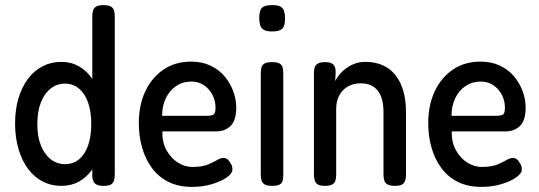

<svg xmlns="http://www.w3.org/2000/svg" viewBox="-20 -717 2110 751"><path d="M220 10Q180 10 147 -7Q114 -24 90 -56Q66 -88 52.5 -133.5Q39 -179 39 -234Q39 -289 52.5 -333.5Q66 -378 90 -409.5Q114 -441 147 -458Q180 -475 220 -475Q258 -475 289 -457.5Q320 -440 341.5 -407.5Q363 -375 374.5 -330.5Q386 -286 386 -232Q386 -177 375 -132.5Q364 -88 342 -56Q320 -24 289.5 -7Q259 10 220 10ZM234 -75Q267 -75 290 -94.5Q313 -114 325 -149.5Q337 -185 337 -232Q337 -279 325 -314.5Q313 -350 289.5 -370Q266 -390 234 -390Q203 -390 178.5 -371Q154 -352 140 -316.5Q126 -281 126 -231Q126 -183 140 -148Q154 -113 178.5 -94Q203 -75 234 -75ZM385 10Q363 10 353 2Q343 -6 341 -25V-651Q341 -666 344 -676Q347 -686 356.5 -691.5Q366 -697 384 -697Q404 -697 413.5 -691.5Q423 -686 426 -676Q429 -666 429 -652V-36Q429 -22 426 -11.5Q423 -1 414 4.5Q405 10 385 10Z M731 14Q678 14 639 -5.5Q600 -25 574.5 -59.5Q549 -94 536 -139Q523 -184 523 -236Q523 -305 548 -359Q573 -413 619 -444.5Q665 -476 728 -476Q770 -476 803 -460.5Q836 -445 858 -419Q880 -393 892 -361Q904 -329 904 -297Q904 -246 882 -224.5Q860 -203 825 -203H615Q614 -160 631.5 -129Q649 -98 676 -81Q703 -64 732 -64Q754 -64 770 -67Q786 -70 797.5 -75Q809 -80 818 -85Q827 -90 834.5 -94Q842 -98 851 -99Q860 -100 867.5 -95.5Q875 -91 880 -81Q886 -73 887.5 -67Q889 -61 889 -53Q889 -39 867.5 -23.5Q846 -8 810 3Q774 14 731 14ZM614 -264H788Q806 -264 814.5 -268.5Q823 -273 823 -296Q823 -323 811 -346Q799 -369 778 -383.5Q757 -398 728 -398Q695 -398 669 -380.5Q643 -363 628.5 -332.5Q614 -302 614 -264Z M1044 10Q1025 10 1015.5 4.5Q1006 -1 1003 -11Q1000 -21 1000 -35V-430Q1000 -444 1003 -454Q1006 -464 1015.5 -469Q1025 -474 1045 -474Q1064 -474 1073.5 -468.5Q1083 -463 1085.5 -453Q1088 -443 1088 -428V-34Q1088 -20 1085.5 -10Q1083 0 1073.5 5Q1064 10 1044 10ZM1044 -594Q1022 -594 1011.5 -600.5Q1001 -607 997.5 -619Q994 -631 994 -647Q994 -663 997.5 -674.5Q1001 -686 1012 -691.5Q1023 -697 1045 -697Q1067 -697 1077.5 -691Q1088 -685 1091.5 -673Q1095 -661 1095 -645Q1095 -629 1091.5 -617.5Q1088 -606 1077.5 -600Q1067 -594 1044 -594Z M1251 10Q1232 10 1223 4.5Q1214 -1 1211 -11.5Q1208 -22 1208 -35V-432Q1208 -445 1211 -454Q1214 -463 1223.5 -468.5Q1233 -474 1252 -474Q1267 -474 1275.5 -470Q1284 -466 1287.5 -460Q1291 -454 1292 -447Q1293 -440 1293 -434L1291 -400Q1298 -414 1309 -427Q1320 -440 1335.5 -451Q1351 -462 1369 -468.5Q1387 -475 1409 -475Q1447 -475 1476.5 -462Q1506 -449 1526.5 -423.5Q1547 -398 1557.5 -361.5Q1568 -325 1568 -278V-34Q1568 -21 1565 -11Q1562 -1 1553 4.5Q1544 10 1525 10Q1506 10 1496 4.5Q1486 -1 1483 -11.5Q1480 -22 1480 -35V-279Q1480 -315 1470.5 -339.5Q1461 -364 1441.5 -377.5Q1422 -391 1391 -391Q1361 -391 1339.5 -378Q1318 -365 1306.5 -343Q1295 -321 1295 -291V-34Q1295 -21 1292 -11Q1289 -1 1279.5 4.5Q1270 10 1251 10Z M1863 14Q1810 14 1771 -5.5Q1732 -25 1706.5 -59.5Q1681 -94 1668 -139Q1655 -184 1655 -236Q1655 -305 1680 -359Q1705 -413 1751 -444.5Q1797 -476 1860 -476Q1902 -476 1935 -460.5Q1968 -445 1990 -419Q2012 -393 2024 -361Q2036 -329 2036 -297Q2036 -246 2014 -224.5Q1992 -203 1957 -203H1747Q1746 -160 1763.5 -129Q1781 -98 1808 -81Q1835 -64 1864 -64Q1886 -64 1902 -67Q1918 -70 1929.5 -75Q1941 -80 1950 -85Q1959 -90 1966.5 -94Q1974 -98 1983 -99Q1992 -100 1999.5 -95.5Q2007 -91 2012 -81Q2018 -73 2019.5 -67Q2021 -61 2021 -53Q2021 -39 1999.5 -23.5Q1978 -8 1942 3Q1906 14 1863 14ZM1746 -264H1920Q1938 -264 1946.5 -268.5Q1955 -273 1955 -296Q1955 -323 1943 -346Q1931 -369 1910 -383.5Q1889 -398 1860 -398Q1827 -398 1801 -380.5Q1775 -363 1760.5 -332.5Q1746 -302 1746 -264Z"/></svg>

Font: Fredoka SemiCondensed
Style: Regular
Weight: 400
Width: 4
Designer: Ben Nathan
Foundry: Milena B. Brandão, Ben Nathan
Version: Version 2.001